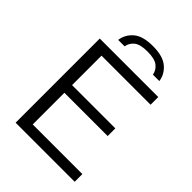

<svg xmlns="http://www.w3.org/2000/svg" viewBox="-263 -1068 1194 1194"><g transform="rotate(45 334.0 -470.5)"><path d="M97.5 0V-740H612V-672.5H180.5V-413.5H561V-346H180.5V-67.5H617V0ZM184.5 -815Q191.5 -868 233.8 -904.5Q276 -941 364.5 -941Q453.5 -941 496.5 -904.2Q539.5 -867.5 546.5 -815H490Q484 -849.5 456 -871.2Q428 -893 364.5 -893Q301.5 -893 274.2 -871.2Q247 -849.5 241 -815Z"/></g></svg>

Font: Encode Sans Expanded
Style: Regular
Weight: 400
Width: 7
Designer: Multiple Designers
Foundry: Impallari Type
Version: Version 3.000; ttfautohint (v1.8.3) -l 8 -r 50 -G 200 -x 14 